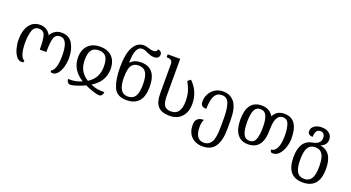

<svg xmlns="http://www.w3.org/2000/svg" viewBox="-62 -1560 4720 2585"><g transform="rotate(20 2298.0 -267.0)"><path d="M197 10Q227 10 227 -17Q152 -54 152 -257Q152 -348 174 -420Q196 -492 264 -492Q330 -492 350 -435Q370 -378 370 -230H464Q464 -376 484.5 -434Q505 -492 571 -492Q682 -492 682 -257Q682 -54 607 -17Q607 10 637 10Q682 10 714 -31.5Q746 -73 762.5 -134.5Q779 -196 779 -257Q779 -377 729.5 -461.5Q680 -546 573 -546Q517 -546 477.5 -520.5Q438 -495 417 -453Q367 -546 263 -546Q166 -546 110.5 -469.5Q55 -393 55 -257Q55 -198 71.5 -136Q88 -74 119.5 -32Q151 10 197 10Z M912 74Q950 74 1011 53Q1072 32 1122 8Q1171 31 1233 52.5Q1295 74 1333 74Q1352 74 1367 55.5Q1382 37 1383 11Q1320 11 1282 5Q1244 -1 1185 -26Q1356 -129 1356 -309Q1356 -421 1294.5 -483.5Q1233 -546 1124 -546Q1013 -546 951 -482.5Q889 -419 889 -309Q889 -131 1059 -26Q1005 -3 966.5 4Q928 11 862 11Q863 36 878 55Q893 74 912 74ZM1122 -57Q1054 -98 1020 -159Q986 -220 986 -309Q986 -406 1018.5 -450Q1051 -494 1122 -494Q1194 -494 1226.5 -450Q1259 -406 1259 -309Q1259 -142 1122 -57Z M1696 10Q1932 10 1932 -264Q1932 -536 1713 -536Q1617 -536 1565 -479H1561Q1561 -713 1665 -713Q1687 -713 1707 -705.5Q1727 -698 1749 -687Q1771 -676 1795 -668.5Q1819 -661 1848 -661Q1922 -661 1922 -726Q1922 -748 1906.5 -761Q1891 -774 1868 -779Q1863 -761 1850.5 -749Q1838 -737 1812 -737Q1781 -737 1740 -751Q1698 -765 1673 -765Q1573 -765 1519.5 -666.5Q1466 -568 1466 -383Q1466 -207 1510 -98.5Q1554 10 1696 10ZM1696 -42Q1562 -42 1562 -264Q1562 -386 1593 -435.5Q1624 -485 1696 -485Q1769 -485 1802.5 -433Q1836 -381 1836 -264Q1836 -146 1802.5 -94Q1769 -42 1696 -42Z M2314 10Q2423 10 2486.5 -59Q2550 -128 2550 -244Q2550 -423 2422 -546L2380 -513Q2418 -446 2435.5 -386.5Q2453 -327 2453 -247Q2453 -52 2314 -52Q2245 -52 2217 -92Q2189 -132 2189 -233V-760H2010V-718H2014Q2059 -718 2077 -701Q2095 -684 2095 -650V-230Q2095 -104 2147.5 -47Q2200 10 2314 10Z M2873 245Q2997 245 3053 158Q3109 71 3109 -88V-216Q3109 -392 3049.5 -469Q2990 -546 2886 -546Q2791 -546 2729 -481Q2667 -416 2666 -321Q2666 -247 2748 -247Q2752 -379 2784.5 -436.5Q2817 -494 2886 -494Q2962 -494 2988.5 -419Q3015 -344 3015 -215V-89Q3015 72 2979 132Q2943 192 2871 192Q2747 192 2747 7Q2747 -53 2770 -97Q2650 -97 2650 16Q2650 122 2710.5 183.5Q2771 245 2873 245Z M3437 9Q3648 9 3648 -270Q3648 -495 3758 -495Q3824 -495 3845.5 -428Q3867 -361 3867 -269Q3867 -158 3838.5 -96Q3810 -34 3756 -30Q3756 10 3793 10Q3846 10 3884 -32Q3922 -74 3943 -137.5Q3964 -201 3964 -264Q3964 -546 3762 -546Q3652 -546 3607 -452Q3553 -546 3438 -546Q3229 -546 3229 -269Q3229 -135 3282.5 -63Q3336 9 3437 9ZM3439 -42Q3378 -42 3352 -99.5Q3326 -157 3326 -269Q3326 -381 3351 -437.5Q3376 -494 3438 -494Q3500 -494 3525.5 -437.5Q3551 -381 3551 -270Q3551 -177 3530 -109.5Q3509 -42 3439 -42Z M4306 240Q4541 240 4541 -39Q4541 -283 4360 -311Q4447 -342 4447 -425Q4447 -479 4406 -512.5Q4365 -546 4298 -546Q4233 -546 4192.5 -516Q4152 -486 4152 -443Q4152 -383 4224 -383Q4224 -492 4299 -492Q4328 -492 4345.5 -471.5Q4363 -451 4363 -419Q4363 -330 4250 -311Q4074 -281 4074 -39Q4074 240 4306 240ZM4308 188Q4237 188 4204 134Q4171 80 4171 -39Q4171 -157 4203.5 -210.5Q4236 -264 4307 -264Q4379 -264 4411.5 -210Q4444 -156 4444 -39Q4444 81 4411 134.5Q4378 188 4308 188Z"/></g></svg>

Font: Noto Serif Georgian
Style: Regular
Weight: 400
Designer: Monotype Design Team
Foundry: Monotype Imaging Inc.
Version: Version 1.901